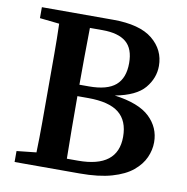

<svg xmlns="http://www.w3.org/2000/svg" viewBox="-76 -738 791 811"><g transform="rotate(10 319.5 -332.0)"><path d="M298 -320H252Q252 -246 252.5 -180.5Q253 -115 254 -52H302Q472 -52 472 -184Q472 -253 430 -286.5Q388 -320 298 -320ZM308 -613H254Q253 -549 252.5 -485.5Q252 -422 252 -369H293Q371 -369 407 -400Q443 -431 443 -495Q443 -557 409.5 -585Q376 -613 308 -613ZM39 -617V-664H344Q459 -664 514 -619Q569 -574 569 -505Q569 -453 533 -410Q497 -367 407 -350Q512 -336 558.5 -291.5Q605 -247 605 -184Q605 -151 590.5 -118.5Q576 -86 543.5 -59Q511 -32 455.5 -16Q400 0 318 0H39V-47L123 -56Q125 -119 125 -183Q125 -247 125 -312V-351Q125 -415 125 -479.5Q125 -544 123 -608Z"/></g></svg>

Font: Source Serif 4 Semibold
Style: Regular
Weight: 600
Designer: Frank Grießhammer
Foundry: Adobe
Version: Version 4.005;hotconv 1.1.0;makeotfexe 2.6.0